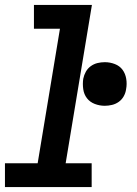

<svg xmlns="http://www.w3.org/2000/svg" viewBox="-32 -755 552 775"><path d="M-12 0V-96H120L210 -639H105V-735H339L233 -96H338V0ZM391 -328Q370 -328 350.5 -335.5Q331 -343 319 -358.5Q307 -374 304 -395Q301 -416 304 -437Q307 -452 314.5 -465.5Q322 -479 334.5 -488Q347 -497 361.5 -500.5Q376 -504 391 -504Q412 -504 431.5 -496.5Q451 -489 462.5 -473.5Q474 -458 477.5 -437Q481 -416 477 -395Q475 -380 467.5 -366.5Q460 -353 447.5 -344Q435 -335 420 -331.5Q405 -328 391 -328Z"/></svg>

Font: Iosevka Curly Slab Oblique
Style: Bold
Weight: 700
Italic angle: -9°
Monospace: yes
Designer: Belleve Invis
Foundry: Belleve Invis
Version: Version 11.1.0; ttfautohint (v1.8.3)